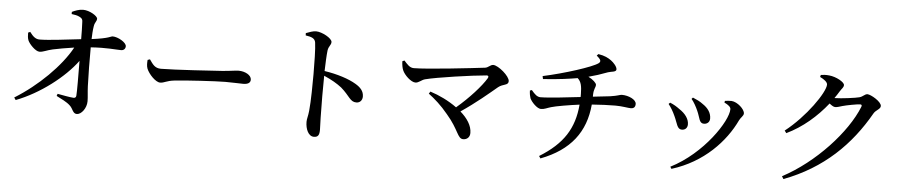

<svg xmlns="http://www.w3.org/2000/svg" viewBox="-45 -1115 7061 1499"><g transform="rotate(5 3485.0 -365.5)"><path d="M93 -37C281 -109 465 -252 563 -385C564 -269 565 -148 562 -112C561 -99 553 -93 540 -94C509 -96 460 -106 415 -114L409 -97C449 -76 490 -58 517 -32C544 -8 545 30 578 30C613 30 653 -22 653 -76C653 -111 647 -143 645 -194C642 -269 640 -412 641 -498C765 -507 837 -497 879 -497C900 -497 913 -511 913 -530C913 -560 846 -598 805 -598C789 -598 780 -580 642 -563C643 -595 645 -633 650 -663C655 -698 671 -702 671 -725C671 -745 609 -785 556 -785C525 -785 490 -771 470 -761V-744C492 -741 516 -738 535 -727C552 -718 558 -710 558 -690C560 -656 561 -598 561 -555C454 -543 309 -524 239 -524C207 -523 185 -543 160 -577L144 -570C144 -548 145 -527 152 -510C163 -483 213 -429 245 -429C274 -429 301 -446 347 -456C391 -465 448 -476 513 -485C431 -335 260 -167 80 -56Z M1110 -445 1092 -439C1090 -417 1089 -392 1097 -371C1114 -329 1169 -271 1204 -271C1238 -271 1251 -290 1317 -297C1393 -306 1641 -321 1711 -321C1778 -321 1813 -318 1851 -318C1889 -318 1908 -331 1908 -355C1908 -391 1858 -417 1808 -417C1783 -417 1745 -409 1678 -404C1623 -400 1301 -379 1202 -379C1153 -379 1136 -408 1110 -445Z M2304 -755 2305 -737C2351 -730 2378 -721 2383 -688C2390 -641 2392 -523 2392 -441C2392 -374 2391 -227 2383 -153C2379 -111 2370 -90 2370 -66C2370 -9 2394 46 2437 46C2469 46 2480 29 2480 -12C2480 -27 2478 -59 2477 -108C2475 -203 2474 -348 2476 -436C2536 -410 2580 -384 2616 -356C2686 -296 2694 -250 2744 -250C2774 -250 2791 -273 2791 -300C2791 -343 2764 -371 2725 -394C2669 -428 2576 -458 2476 -473C2478 -531 2480 -593 2485 -635C2490 -670 2510 -678 2510 -703C2510 -732 2430 -776 2383 -776C2359 -776 2331 -765 2304 -755Z M3313 -385 3302 -368C3349 -333 3403 -286 3456 -221C3556 -106 3554 -37 3600 -37C3629 -37 3652 -56 3652 -90C3652 -148 3615 -203 3560 -251C3677 -330 3775 -414 3836 -465C3873 -495 3915 -484 3915 -519C3915 -558 3824 -635 3784 -635C3762 -635 3747 -611 3722 -608C3632 -597 3272 -556 3168 -556C3134 -556 3115 -582 3090 -609L3074 -602C3075 -572 3080 -548 3087 -532C3102 -496 3155 -445 3190 -445C3215 -445 3238 -471 3263 -477C3350 -500 3629 -540 3739 -549C3753 -550 3758 -542 3750 -528C3712 -464 3621 -363 3523 -280C3460 -326 3383 -363 3313 -385Z M4086 -461C4087 -435 4091 -415 4096 -401C4109 -372 4154 -325 4184 -325C4212 -325 4233 -338 4262 -346C4297 -357 4404 -375 4482 -385C4466 -198 4387 -72 4202 42L4214 60C4445 -28 4558 -178 4577 -394C4640 -399 4713 -402 4762 -402C4815 -402 4861 -392 4882 -392C4905 -392 4918 -403 4918 -428C4918 -463 4857 -490 4805 -490C4789 -490 4777 -480 4714 -471L4580 -456V-469C4581 -520 4596 -527 4596 -550C4596 -564 4568 -590 4532 -608C4582 -621 4626 -635 4681 -656C4707 -665 4745 -662 4745 -684C4745 -705 4718 -735 4696 -751C4672 -768 4645 -783 4594 -791L4582 -778C4619 -748 4620 -734 4602 -720C4555 -686 4342 -618 4175 -582L4180 -559C4303 -567 4391 -580 4449 -590C4479 -564 4484 -527 4485 -470V-445C4403 -436 4241 -416 4173 -416C4146 -416 4128 -434 4101 -466Z M5349 -506C5367 -486 5389 -446 5401 -418C5426 -364 5423 -321 5462 -321C5485 -321 5507 -336 5507 -365C5507 -411 5480 -447 5439 -474C5414 -493 5390 -504 5359 -517ZM5240 52C5489 -25 5653 -202 5733 -372C5744 -395 5766 -409 5766 -428C5766 -461 5708 -514 5662 -517C5645 -518 5624 -515 5610 -513L5607 -500C5640 -484 5658 -469 5658 -452C5658 -360 5483 -92 5230 36ZM5174 -451C5193 -427 5211 -398 5228 -360C5254 -305 5256 -260 5294 -260C5323 -260 5338 -280 5338 -305C5338 -347 5309 -388 5259 -420C5242 -433 5214 -451 5185 -462Z M6105 34 6118 55C6426 -61 6631 -265 6774 -517C6790 -545 6826 -554 6826 -579C6826 -613 6741 -662 6714 -662C6694 -662 6681 -640 6654 -633C6628 -625 6509 -610 6468 -610H6460C6473 -628 6485 -647 6496 -665C6512 -691 6525 -698 6525 -717C6525 -740 6459 -777 6404 -782C6376 -785 6357 -783 6338 -780L6334 -764C6368 -748 6393 -728 6393 -709C6393 -648 6254 -447 6095 -323L6109 -304C6233 -363 6342 -458 6426 -564C6443 -550 6459 -540 6471 -540C6488 -540 6506 -547 6527 -553C6558 -562 6643 -578 6665 -578C6675 -578 6680 -573 6675 -560C6594 -356 6360 -101 6105 34Z"/></g></svg>

Font: Noto Serif HK SemiBold
Style: Regular
Weight: 600
Designer: Ryoko NISHIZUKA 西塚涼子 (kana & ideographs); Frank Grießhammer (Latin, Greek & Cyrillic); Wenlong ZHANG 张文龙 (bopomofo); San
Foundry: Adobe
Version: Version 2.001;hotconv 1.1.0;makeotfexe 2.6.0